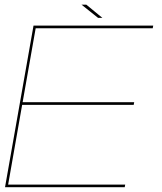

<svg xmlns="http://www.w3.org/2000/svg" viewBox="-20 -782 678 802"><path d="M1 0 120 -675H620L618 -664H129L74.5 -355H540.5L538.5 -344H72.5L14 -11H503L501 0ZM389.5 -707.5 320.5 -762.5H340.5L407.5 -707.5Z"/></svg>

Font: Anybody ExtraExpanded Thin
Style: Italic
Weight: 100
Width: 8
Italic angle: -10°
Designer: Tyler Finck
Foundry: Etcetera Type Company
Version: Version 1.010; ttfautohint (v1.8.3) -l 8 -r 50 -G 200 -x 14 